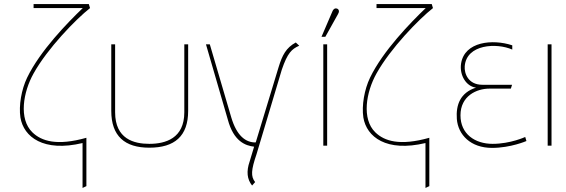

<svg xmlns="http://www.w3.org/2000/svg" viewBox="-20 -720 2797 949"><path d="M407 200V-39C262 2 185 -22 140 -66C72 -132 94 -264 146 -357C215 -481 355 -625 425 -680L419 -700H146V-680H389C315 -609 178 -469 114 -336C86 -278 72 -198 81 -139C97 -43 195 33 388 -13V209Z M891 -165C891 -36 798 -9 718 -9C642 -9 549 -33 549 -165V-501H530V-172C530 -47 597 10 718 10C843 10 910 -47 910 -172V-501H891Z M1241 180C1219 152 1221 121 1248 42L1373 -376C1401 -458 1422 -478 1459 -494L1442 -510C1394 -484 1375 -447 1357 -388L1244 -16C1194 -15 1150 -49 1123 -140L1017 -501H998L1106 -129C1135 -20 1194 0 1236 5L1214 78C1197 127 1201 166 1226 197Z M1597 0V-501H1578V0ZM1588 -538 1651 -651C1658 -662 1656 -673 1647 -677C1635 -682 1627 -673 1624 -666L1569 -538Z M2102 200V-39C1957 2 1880 -22 1835 -66C1767 -132 1789 -264 1841 -357C1910 -481 2050 -625 2120 -680L2114 -700H1841V-680H2084C2010 -609 1873 -469 1809 -336C1781 -278 1767 -198 1776 -139C1792 -43 1890 33 2083 -13V209Z M2576 -43C2576 -43 2503 -9 2415 -9C2327 -9 2256 -58 2256 -150C2256 -246 2336 -282 2399 -282H2505L2511 -301H2364C2295 -301 2274 -356 2277 -393C2286 -502 2435 -509 2512 -475V-496C2415 -528 2276 -515 2259 -406C2250 -348 2285 -292 2333 -287C2255 -262 2233 -202 2238 -132C2244 -54 2306 11 2412 11C2504 11 2582 -23 2582 -23Z M2706 0V-501H2687V0Z"/></svg>

Font: Advent Pro
Style: Thin
Weight: 100
Designer: Andreas Kalpakidis
Foundry: Andreas Kalpakidis
Version: Version 2.002 2007